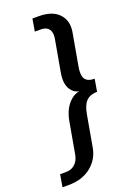

<svg xmlns="http://www.w3.org/2000/svg" viewBox="-212 -792 706 1023"><g transform="rotate(-20 140.5 -280.0)"><path d="M303 -245Q264 -245 242 -223.5Q220 -202 211 -150L179 30Q167 92 117 131Q67 170 -10 170H-44L-32 100H2Q32 100 52.5 81.5Q73 63 79 30L111 -150Q124 -222 170 -260Q190 -276 214 -280Q192 -285 178 -300Q143 -335 157 -410L189 -590Q194 -624 180 -642Q166 -660 136 -660H101L113 -730H148Q225 -730 262 -691Q299 -652 289 -590L257 -410Q247 -358 261.5 -336.5Q276 -315 315 -315Z"/></g></svg>

Font: Scada
Style: Italic
Weight: 400
Italic angle: -10°
Designer: Jovanny Lemonad
Foundry: Jovanny Lemonad
Version: Version 4.100;PS 004.100;hotconv 1.0.88;makeotf.lib2.5.64775